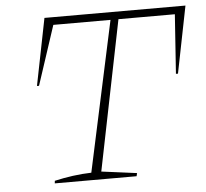

<svg xmlns="http://www.w3.org/2000/svg" viewBox="-48 -695 799 746"><g transform="rotate(-5 351.0 -322.0)"><path d="M702 -644 650 -383H642L658 -614H438L320 -30L458 -12L455 0H136L137 -10Q172 -18 208 -23Q244 -28 281 -29L407 -614H184L108 -383H100L152 -644Z"/></g></svg>

Font: Piazzolla Thin
Style: Italic
Weight: 100
Italic angle: -11.3°
Designer: Juan Pablo del Peral
Foundry: Huerta Tipografica
Version: Version 1.330